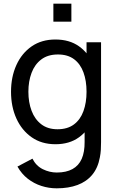

<svg xmlns="http://www.w3.org/2000/svg" viewBox="-20 -770 640 1045"><path d="M270.5 -652V-750H368.5V-652ZM288.5 255Q246 255 205.5 242Q165 229 131.2 202.8Q97.5 176.5 75 136.5L156.5 93.5Q176.5 133 213.2 151Q250 169 289 169Q340.5 169 374.5 150.2Q408.5 131.5 424.8 94.5Q441 57.5 440.5 2.5V-145H451V-540H530V3.5Q530 25.5 528.8 46Q527.5 66.5 523.5 86.5Q513 144 482 181.2Q451 218.5 402 236.8Q353 255 288.5 255ZM282 15Q206.5 15 152.5 -22.8Q98.5 -60.5 69.2 -125Q40 -189.5 40 -270.5Q40 -351.5 69.2 -416Q98.5 -480.5 152.5 -517.8Q206.5 -555 281.5 -555Q358 -555 410 -518Q462 -481 488.8 -416.5Q515.5 -352 515.5 -270.5Q515.5 -190 488.8 -125.2Q462 -60.5 410 -22.8Q358 15 282 15ZM293 -66.5Q347.5 -66.5 382.5 -92.8Q417.5 -119 434.2 -165.2Q451 -211.5 451 -270.5Q451 -330.5 434.2 -376.2Q417.5 -422 383 -447.8Q348.5 -473.5 295.5 -473.5Q240.5 -473.5 204.8 -446.5Q169 -419.5 151.8 -373.5Q134.5 -327.5 134.5 -270.5Q134.5 -213 152 -166.8Q169.5 -120.5 204.8 -93.5Q240 -66.5 293 -66.5Z"/></svg>

Font: Manrope ExtraLight Medium
Style: Regular
Weight: 500
Version: Version 4.504